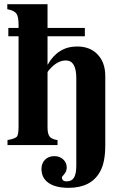

<svg xmlns="http://www.w3.org/2000/svg" viewBox="-20 -696 596 921"><path d="M387 -562V-522H208V-386H209Q258 -473 350 -473Q412 -473 448.5 -434.5Q485 -396 485 -331V0Q485 85 459 129Q416 205 309 205Q247 205 213 181.5Q179 158 179 114Q179 87 196 70Q213 53 241 53Q266 53 283 68.5Q300 84 300 107Q300 126 288.5 139Q277 152 277 153Q277 174 299 174Q324 174 335 156Q346 138 346 98V-321Q346 -406 296 -406Q260 -406 226 -372Q208 -354 208 -348V-85Q208 -54 218 -41Q228 -28 256 -24V0H16V-24Q52 -31 60.5 -40Q69 -49 69 -89V-522H20V-562H69V-579Q69 -616 59 -630.5Q49 -645 15 -652V-676H208V-562Z"/></svg>

Font: STIX
Style: Bold
Weight: 700
Designer: MicroPress Inc., with final additions and corrections provided by Coen Hoffman, Elsevier (retired)
Version: Version 1.1.1